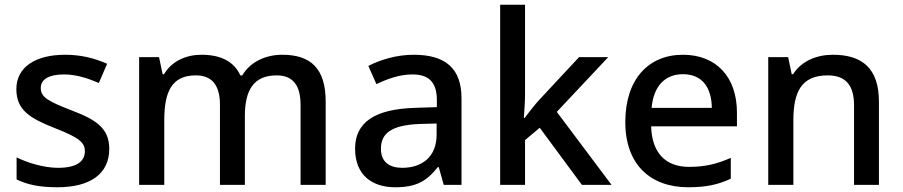

<svg xmlns="http://www.w3.org/2000/svg" viewBox="-20 -831 3808 810"><path d="M441 -203C441 -292 382 -327 283 -365C182 -404 152 -421 152 -460C152 -496 186 -517 250 -517C301 -517 350 -501 397 -481L432 -562C377 -586 321 -600 255 -600C131 -600 49 -549 49 -455C49 -366 107 -332 210 -291C316 -250 338 -229 338 -193C338 -151 305 -123 225 -123C165 -123 97 -144 50 -167V-74C95 -52 146 -41 222 -41C360 -41 441 -97 441 -203Z M1171 -600C1103 -600 1037 -572 1002 -513H994C967 -572 911 -600 830 -600C766 -600 705 -574 672 -518H666L651 -590H567V-51H673V-323C673 -445 705 -513 806 -513C875 -513 908 -471 908 -388V-51H1013V-341C1013 -452 1051 -513 1147 -513C1216 -513 1248 -471 1248 -388V-51H1354V-402C1354 -541 1292 -600 1171 -600Z M1725 -600C1653 -600 1585 -579 1534 -553L1568 -476C1614 -498 1665 -517 1720 -517C1785 -517 1823 -488 1823 -409V-379L1731 -376C1560 -371 1478 -314 1478 -204C1478 -92 1550 -41 1647 -41C1737 -41 1780 -67 1827 -126H1831L1852 -51H1927V-416C1927 -542 1860 -600 1725 -600ZM1750 -308 1822 -310V-263C1822 -169 1760 -123 1677 -123C1624 -123 1587 -147 1587 -203C1587 -266 1627 -303 1750 -308Z M2195 -431V-811H2090V-51H2195V-240L2257 -292L2435 -51H2560L2329 -359L2546 -590H2423L2258 -413C2238 -392 2208 -353 2193 -333H2190C2192 -363 2195 -404 2195 -431Z M2861 -600C2716 -600 2618 -497 2618 -316C2618 -135 2726 -41 2883 -41C2959 -41 3009 -52 3063 -77V-165C3006 -140 2956 -127 2887 -127C2787 -127 2730 -187 2727 -298H3089V-356C3089 -506 3002 -600 2861 -600ZM2861 -518C2944 -518 2982 -460 2983 -376H2729C2737 -467 2785 -518 2861 -518Z M3494 -600C3426 -600 3361 -574 3326 -518H3320L3305 -590H3221V-51H3327V-323C3327 -445 3362 -513 3472 -513C3548 -513 3583 -471 3583 -387V-51H3688V-402C3688 -541 3619 -600 3494 -600Z"/></svg>

Font: Noto Sans Tamil UI Medium
Style: Regular
Weight: 500
Designer: Jelle Bosma - Monotype Design Team
Foundry: Monotype Imaging Inc.
Version: Version 2.004